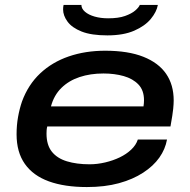

<svg xmlns="http://www.w3.org/2000/svg" viewBox="-20 -744 768 776"><path d="M331 12Q241 12 177.5 -11Q114 -34 80.5 -81.5Q47 -129 47 -201Q47 -238 53 -271.5Q59 -305 69 -334Q94 -402 142.5 -447.5Q191 -493 258 -516Q325 -539 405 -539Q498 -539 559.5 -514.5Q621 -490 651.5 -445.5Q682 -401 682 -338Q682 -325 680 -304Q678 -283 669 -233H171Q169 -225 168.5 -218Q168 -211 168 -204Q168 -158 189.5 -131Q211 -104 250.5 -92Q290 -80 342 -80Q373 -80 405 -87.5Q437 -95 464 -108Q491 -121 510.5 -139.5Q530 -158 537 -180H655Q648 -141 624 -107Q600 -73 558.5 -46Q517 -19 460.5 -3.5Q404 12 331 12ZM186 -314H560Q561 -321 561.5 -327Q562 -333 562 -339Q562 -379 539.5 -402.5Q517 -426 480 -436.5Q443 -447 398 -447Q345 -447 301.5 -432.5Q258 -418 228 -388.5Q198 -359 186 -314ZM414 -601Q349 -601 310 -616.5Q271 -632 253 -656.5Q235 -681 235 -706Q235 -711 235.5 -715.5Q236 -720 237 -724H309Q309 -709 323.5 -696.5Q338 -684 362.5 -677Q387 -670 417 -670Q459 -670 485.5 -679.5Q512 -689 526.5 -701.5Q541 -714 545 -724H618Q613 -696 589.5 -667.5Q566 -639 522.5 -620Q479 -601 414 -601Z"/></svg>

Font: Archivo Expanded Medium
Style: Italic
Weight: 500
Width: 7
Italic angle: -10°
Designer: Hector Gatti
Foundry: Omnibus-Type
Version: Version 2.001